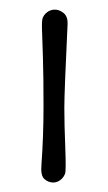

<svg xmlns="http://www.w3.org/2000/svg" viewBox="-20 -385 228 405"><path d="M122.6 -335Q115.7 -191.4 115.7 -157.2Q115.7 -123 117.7 -73.7Q119.6 -24.4 117.2 -18.3Q114.7 -12.2 110.8 -8.3Q102.5 0 92.3 0Q82 0 73.7 -7.3Q65.4 -14.6 67.4 -37.1Q71.8 -98.1 71.8 -160.4Q71.8 -222.7 70.6 -262.2Q69.3 -301.8 68.6 -322Q67.9 -342.3 70.3 -347.9Q72.8 -353.5 77.1 -357.4Q85.4 -364.7 95.5 -364.7Q105.5 -364.7 114.3 -357.4Q123 -350.1 122.6 -335Z"/></svg>

Font: Pompiere 
Style: Regular
Weight: 400
Designer: Karolina Lach
Foundry: Sorkin Type Co.
Version: Version 1.002